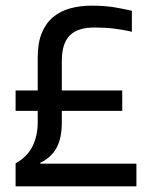

<svg xmlns="http://www.w3.org/2000/svg" viewBox="-20 -657 533 677"><path d="M461 0H35V-81Q76 -104 94.5 -141Q113 -178 113 -226V-454Q113 -506 127.5 -541Q142 -576 167.5 -597Q193 -618 227.5 -627.5Q262 -637 302 -637Q349 -637 382 -631.5Q415 -626 445 -619V-545Q416 -552 383.5 -556Q351 -560 314 -560Q253 -560 225.5 -531.5Q198 -503 198 -443V-226Q198 -169 179 -135Q160 -101 122 -83V-80H461ZM35 -338H411V-266H35Z"/></svg>

Font: Blinker
Style: Regular
Weight: 400
Designer: Juergen Huber
Foundry: supertype
Version: 1.017